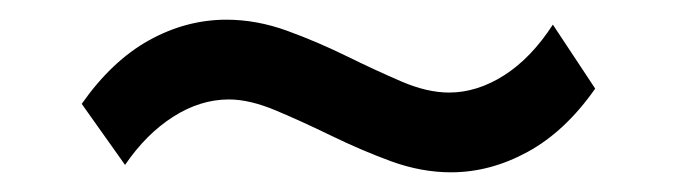

<svg xmlns="http://www.w3.org/2000/svg" viewBox="-20 -430 688 195"><path d="M438 -255Q408 -255 377.2 -266.2Q346.5 -277.5 316.8 -292Q287 -306.5 260.2 -317.8Q233.5 -329 212.5 -329Q183.5 -329 156 -311.5Q128.5 -294 107 -262.5L63 -324.5Q93.5 -368 131.2 -389Q169 -410 210 -410Q240.5 -410 271.5 -398.8Q302.5 -387.5 332 -373Q361.5 -358.5 387.8 -347.2Q414 -336 436 -336Q464.5 -336 492 -353.5Q519.5 -371 541.5 -405L584.5 -340Q554 -296.5 516 -275.8Q478 -255 438 -255Z"/></svg>

Font: Geologica Thin Roman
Style: Regular
Weight: 400
Version: Version 1.010;gftools[0.9.28]